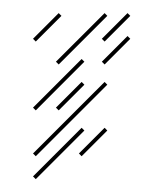

<svg xmlns="http://www.w3.org/2000/svg" viewBox="-20 -239 223 299"><path d="M35.7 4.3 147.1 -107.1 142.9 -111.4 31.4 0ZM71.4 -67.1 111.4 -107.1 107.1 -111.4 67.1 -71.4ZM35.7 -67.1 111.4 -142.9 107.1 -147.1 31.4 -71.4ZM71.4 -138.6 147.1 -214.3 142.9 -218.6 67.1 -142.9ZM35.7 -174.3 75.7 -214.3 71.4 -218.6 31.4 -178.6ZM107.1 4.3 147.1 -35.7 142.9 -40 102.9 0ZM35.7 40 111.4 -35.7 107.1 -40 31.4 35.7ZM142.9 -138.6 182.9 -178.6 178.6 -182.9 138.6 -142.9ZM142.9 -174.3 182.9 -214.3 178.6 -218.6 138.6 -178.6Z"/></svg>

Font: Gossip Low Needlepoint
Style: Regular
Weight: 100
Width: 3
Designer: Deborah Khodanovich
Version: Version 1.001;Glyphs 3.3.1 (3343)